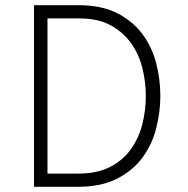

<svg xmlns="http://www.w3.org/2000/svg" viewBox="-20 -720 724 740"><path d="M111 -700H276H283Q370 -700 430 -670Q490 -640 527.5 -590.5Q565 -541 581.5 -478Q598 -415 598 -350Q598 -290 582.5 -227.5Q567 -165 530.5 -114.5Q494 -64 432.5 -32Q371 0 279 0H111ZM282 -51Q356 -51 406 -77.5Q456 -104 486 -147Q516 -190 529 -243Q542 -296 542 -350Q542 -403 529 -456.5Q516 -510 486 -552.5Q456 -595 407.5 -622Q359 -649 287 -649H163V-51Z"/></svg>

Font: Transpass ExtraLight
Style: Regular
Weight: 200
Designer: Delve Withrington
Foundry: Delve Fonts
Version: Version 1.001;December 18, 2019;FontCreator 12.0.0.2547 64-b